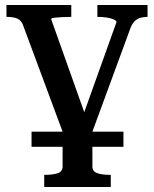

<svg xmlns="http://www.w3.org/2000/svg" viewBox="-20 -530 620 773"><path d="M477 0V61H107V0ZM352 0H232L73 -428Q66 -448 50 -455Q34 -462 8 -462H6V-510H267V-462H265Q247 -462 228 -461Q209 -460 197.5 -458.5Q186 -457 186 -453L325 -62L313 -61L449 -441Q449 -447 437.5 -452Q426 -457 409 -459.5Q392 -462 374 -462H372V-510H574V-462H573Q559 -462 546 -458.5Q533 -455 523 -445.5Q513 -436 506 -419ZM232 0H352V140Q352 161 372.5 167.5Q393 174 424 174H426V223H158V174H160Q192 174 212 167.5Q232 161 232 140Z"/></svg>

Font: Roboto Serif 36pt Medium
Style: Regular
Weight: 500
Designer: Greg Gazdowicz
Foundry: Commercial Type
Version: Version 1.008